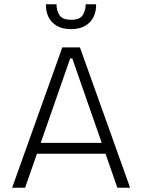

<svg xmlns="http://www.w3.org/2000/svg" viewBox="-20 -883 670 903"><path d="M37 0 273 -660H356L592 0H532L320 -608H310L98 0ZM136 -160V-211H499V-160ZM196 -863H246Q245 -837 258.5 -813.5Q272 -790 315 -790Q356 -790 369.5 -812.5Q383 -835 383 -863H432Q433 -831 420.5 -804.5Q408 -778 381.5 -762Q355 -746 314 -746Q272 -746 245.5 -762.5Q219 -779 207 -805.5Q195 -832 196 -863Z"/></svg>

Font: Bricolage Grotesque 96pt ExtraBold ExtraLight
Style: Regular
Weight: 250
Version: Version 1.001;gftools[0.9.33.dev8+g029e19f]